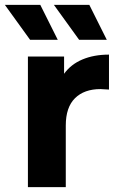

<svg xmlns="http://www.w3.org/2000/svg" viewBox="-43 -771 494 791"><path d="M406 -546V-402Q380 -404 371 -404Q304 -404 266 -366.5Q228 -329 228 -254V0H72V-538H221V-467Q249 -506 296.5 -526Q344 -546 406 -546ZM-23 -751H123L195 -607H81ZM179 -751H325L397 -607H283Z"/></svg>

Font: Idrija
Style: Bold
Weight: 700
Designer: Julieta Ulanovsky
Foundry: Julieta Ulanovsky
Version: Version 7.200